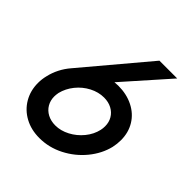

<svg xmlns="http://www.w3.org/2000/svg" viewBox="-191 -821 962 962"><g transform="rotate(45 290.0 -340.0)"><path d="M38.1 -180.7Q38.1 -208 44.9 -234.9Q51.8 -265.6 66.9 -295.4Q82 -325.2 104.5 -351.1L389.6 -689.9H515.6L306.6 -454.1Q322.3 -455.6 333 -455.6Q391.6 -455.6 438 -432.4Q484.4 -409.2 509.8 -367.4Q535.2 -325.7 535.2 -272Q535.2 -245.6 529.3 -218.8Q514.6 -158.2 471.7 -105.7Q428.7 -53.2 367.2 -21.7Q305.7 9.8 238.3 9.8Q179.7 9.8 134.3 -14.9Q88.9 -39.6 63.5 -83Q38.1 -126.5 38.1 -180.7ZM426.8 -237.3Q429.7 -251 429.7 -265.1Q429.7 -293.5 416.5 -315.7Q403.3 -337.9 379.4 -350.6Q355.5 -363.3 324.2 -363.3Q285.2 -363.3 247.6 -343.8Q210 -324.2 183.1 -290.8Q156.2 -257.3 146.5 -217.8Q143.6 -201.7 143.6 -190.4Q143.6 -162.6 156.7 -139.9Q169.9 -117.2 194.3 -104.2Q218.8 -91.3 250 -91.3Q288.1 -91.3 325.7 -111.1Q363.3 -130.9 390.6 -164.3Q418 -197.8 426.8 -237.3Z"/></g></svg>

Font: Acari Sans SemiBold
Style: Italic
Weight: 600
Italic angle: -13°
Designer: Alfredo Marco Pradil and Stefan Peev
Foundry: Hanken Design Co.
Version: Version 1.045;January 11, 2019;FontCreator 11.5.0.2425 64-bi